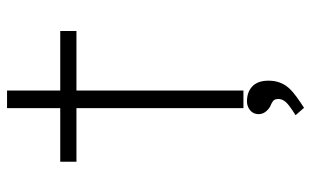

<svg xmlns="http://www.w3.org/2000/svg" viewBox="-189 -522 883 545"><g transform="rotate(-90 252.5 -249.5)"><path d="M218 0V-671H268V0ZM66 -474V-520H437V-474ZM219 172 198 148Q214 138 224.5 130Q235 122 239.5 114.5Q244 107 244 99Q244 88 237.5 83.5Q231 79 223 76Q214 71 207.5 62.5Q201 54 201 43Q201 28 212 19Q223 10 237 10Q264 10 280 25.5Q296 41 296 71Q296 89 290.5 103.5Q285 118 275 129Q265 140 250.5 150.5Q236 161 219 172Z"/></g></svg>

Font: Lexend Exa ExtraLight
Style: Regular
Weight: 250
Designer: Bonnie Shaver-Troup, Thomas Jockin
Foundry: Lexend
Version: Version 1.007